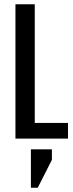

<svg xmlns="http://www.w3.org/2000/svg" viewBox="-20 -646 341 895"><path d="M142 -73H297V0H52V-626H142ZM124 229V50H222V99L156 229Z"/></svg>

Font: Teko Regular
Style: Regular
Weight: 400
Designer: Manushi Parikh, Jonny Pinhorn
Foundry: Indian Type Foundry
Version: Version 1.105;PS 1.0;hotconv 1.0.78;makeotf.lib2.5.61930; tt